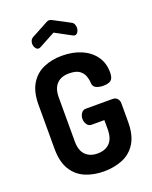

<svg xmlns="http://www.w3.org/2000/svg" viewBox="-173 -1050 911 1149"><g transform="rotate(-20 282.0 -475.5)"><path d="M287 6Q221 6 168 -16.5Q115 -39 84 -89.5Q53 -140 53 -223V-502Q53 -585 84 -635.5Q115 -686 167.5 -708.5Q220 -731 283 -731Q353 -731 406.5 -708Q460 -685 491 -642Q522 -599 522 -539Q522 -502 506 -489.5Q490 -477 457 -477Q431 -477 412 -486Q393 -495 392 -518Q391 -542 382.5 -564.5Q374 -587 352.5 -602Q331 -617 287 -617Q238 -617 210 -588.5Q182 -560 182 -502V-223Q182 -165 210 -136.5Q238 -108 287 -108Q336 -108 364 -136.5Q392 -165 392 -223V-282H311Q292 -282 281.5 -298Q271 -314 271 -333Q271 -352 281.5 -368Q292 -384 311 -384H481Q501 -384 511.5 -371.5Q522 -359 522 -342V-223Q522 -140 491 -89.5Q460 -39 406.5 -16.5Q353 6 287 6ZM170 -819Q158 -819 150 -831.5Q142 -844 142 -859Q142 -870 147 -880Q152 -890 164 -896L268 -952Q277 -957 285 -957Q292 -957 302 -952L406 -897Q418 -891 422.5 -880.5Q427 -870 427 -858Q427 -844 419.5 -831.5Q412 -819 399 -819Q397 -819 394 -820Q391 -821 389 -822L285 -878L181 -822Q178 -821 175 -820Q172 -819 170 -819Z"/></g></svg>

Font: Dosis ExtraLight
Style: Bold
Weight: 700
Version: Version 3.001; ttfautohint (v1.8.2)